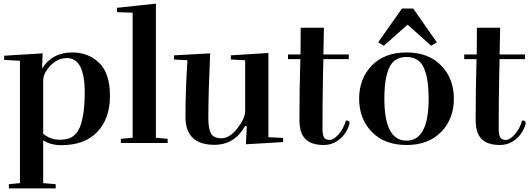

<svg xmlns="http://www.w3.org/2000/svg" viewBox="-20 -788 2931 1058"><path d="M379 -499Q467 -499 526.5 -441.5Q586 -384 586 -259.5Q586 -135 516.5 -61.5Q447 12 317 12Q259 12 218 -15V221L287 227V250H29V227L90 221V-453L3 -458V-481L215 -494L212 -410Q267 -499 379 -499ZM218 -345V-51Q258 -18 309 -18Q360 -18 387 -40.5Q414 -63 426 -104Q447 -171 447 -278Q447 -468 349 -468Q297 -468 257.5 -426Q218 -384 218 -345Z M904 0H646V-23L711 -29V-718L625 -721V-745L839 -768V-29L904 -23Z M1128 -139Q1128 -80 1142.5 -53Q1157 -26 1201 -26Q1245 -26 1288 -81Q1331 -136 1331 -176V-456L1252 -460V-483L1459 -496V-32L1540 -28V-5L1335 7L1340 -93H1330Q1272 10 1162 10Q1002 10 1002 -144Q1002 -298 1013 -456L939 -460V-483L1138 -494Q1128 -268 1128 -139Z M1763 11Q1667 11 1641 -56Q1630 -85 1630 -129Q1630 -295 1635 -462H1567V-488H1636L1637 -635H1765L1762 -488H1902V-462H1762L1760 -381Q1757 -219 1757 -84Q1757 -45 1765.5 -31Q1774 -17 1796.5 -17Q1819 -17 1846.5 -48.5Q1874 -80 1886 -124Q1906 -124 1906 -110Q1906 -107 1905 -103Q1889 -51 1850.5 -20Q1812 11 1763 11Z M2411 -61Q2341 11 2220 11Q2099 11 2029 -61Q1959 -133 1959 -244Q1959 -355 2029 -427Q2099 -499 2220 -499Q2341 -499 2411 -427Q2481 -355 2481 -244Q2481 -133 2411 -61ZM2342 -244Q2342 -357 2315 -415.5Q2288 -474 2220 -474Q2152 -474 2125 -415.5Q2098 -357 2098 -244Q2098 -13 2220 -13Q2342 -13 2342 -244ZM2064 -555 2195 -741H2257L2387 -555L2356 -536L2226 -652L2095 -536Z M2734 11Q2638 11 2612 -56Q2601 -85 2601 -129Q2601 -295 2606 -462H2538V-488H2607L2608 -635H2736L2733 -488H2873V-462H2733L2731 -381Q2728 -219 2728 -84Q2728 -45 2736.5 -31Q2745 -17 2767.5 -17Q2790 -17 2817.5 -48.5Q2845 -80 2857 -124Q2877 -124 2877 -110Q2877 -107 2876 -103Q2860 -51 2821.5 -20Q2783 11 2734 11Z"/></svg>

Font: Rufina
Style: Bold
Weight: 700
Designer: Martin Sommaruga
Foundry: Martin Sommaruga
Version: Version 1.001